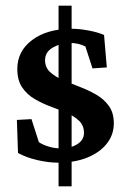

<svg xmlns="http://www.w3.org/2000/svg" viewBox="-20 -571 446 682"><path d="M185.5 6.8Q152.3 6.8 112.3 -2.4Q72.3 -11.7 43.9 -27.8L40 -145L91.8 -147.9L118.2 -65.9Q133.8 -55.7 154.8 -49.8Q175.8 -43.9 195.8 -43.9Q230.5 -43.9 254.4 -58.8Q278.3 -73.7 278.3 -98.6Q278.3 -125 261.2 -141.6Q244.1 -158.2 217.3 -169.7Q190.4 -181.2 160.2 -192.4Q129.9 -203.6 102.8 -219.5Q75.7 -235.4 58.6 -260.7Q41.5 -286.1 41.5 -326.2Q41.5 -389.6 94.7 -429.2Q147.9 -468.8 235.4 -468.8Q262.2 -468.8 294.9 -462.6Q327.6 -456.5 349.6 -446.8L359.4 -331.5L308.6 -328.1L283.2 -406.2Q257.8 -418.5 227.5 -418.5Q196.8 -418.5 168.5 -402.6Q140.1 -386.7 140.1 -357.4Q140.1 -331.5 157.7 -315.2Q175.3 -298.8 203.1 -286.9Q231 -274.9 262.2 -262.9Q293.5 -251 321.3 -235.1Q349.1 -219.2 366.7 -194.8Q384.3 -170.4 384.3 -132.8Q384.3 -92.3 359.4 -60.8Q334.5 -29.3 289.8 -11.2Q245.1 6.8 185.5 6.8ZM188 90.8V-550.8H234.4V90.8Z"/></svg>

Font: Lateef
Style: Bold
Weight: 700
Designer: SIL International
Foundry: SIL International
Version: Version 4.200